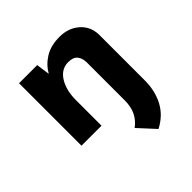

<svg xmlns="http://www.w3.org/2000/svg" viewBox="-178 -598 950 950"><g transform="rotate(-45 297.0 -123.5)"><path d="M522 -7Q522 65 492.5 121.5Q463 178 400 211L320 124Q350 102 366 70Q382 38 382 -8V-275Q381 -304 366.5 -321.5Q352 -339 318 -339Q269 -339 240.5 -293.5Q212 -248 212 -178V0H72V-437H199L209 -366Q232 -407 273.5 -432.5Q315 -458 376 -458Q438 -458 479.5 -421.5Q521 -385 522 -327Z"/></g></svg>

Font: Reem Kufi Fun
Style: Regular
Weight: 400
Designer: Khaled Hosny
Version: Version 1.005